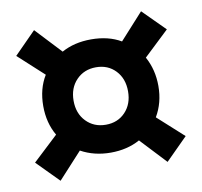

<svg xmlns="http://www.w3.org/2000/svg" viewBox="-67 -678 734 698"><g transform="rotate(-10 300.0 -329.0)"><path d="M512 -329Q512 -267 483 -218L578 -132L497 -51L408 -146Q361 -120 300 -120Q239 -120 190 -147L102 -51L22 -132L115 -219Q87 -267 87 -329Q87 -393 116 -440L22 -526L102 -607L191 -512Q238 -538 300 -538Q364 -538 410 -511L497 -607L578 -526L485 -438Q512 -389 512 -329ZM227.5 -252.5Q256 -223 300 -223Q344 -223 372 -252.5Q400 -282 400 -329Q400 -376 372 -405.5Q344 -435 300 -435Q256 -435 227.5 -405.5Q199 -376 199 -329Q199 -282 227.5 -252.5Z"/></g></svg>

Font: Elaine Sans SemiBold
Style: Regular
Weight: 600
Designer: Wei Huang
Foundry: Wei Huang
Version: Version 2.001;December 24, 2019;FontCreator 12.0.0.2547 64-b